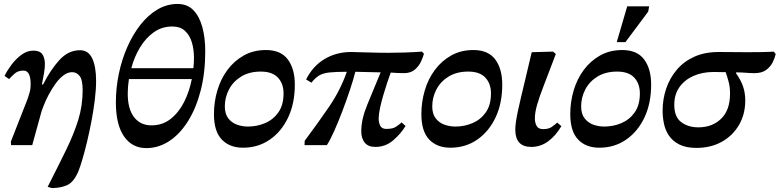

<svg xmlns="http://www.w3.org/2000/svg" viewBox="-20 -734 3943 971"><path d="M243 217 221 211Q275 105 314.5 24Q354 -57 376 -128.5Q398 -200 398 -278Q398 -331 382.5 -350Q367 -369 345 -369Q321 -369 299 -351.5Q277 -334 258.5 -307.5Q240 -281 225.5 -253.5Q211 -226 202.5 -204Q194 -182 191 -174L143 0H36L35 -18L120 -235Q121 -240 128 -260.5Q135 -281 135 -308Q135 -377 99 -377Q72 -377 55.5 -363Q39 -349 26 -334L3 -350Q16 -377 38 -406.5Q60 -436 88.5 -457Q117 -478 149 -478Q182 -478 194.5 -459Q207 -440 207 -411Q207 -390 203 -366Q199 -342 192 -307H198Q236 -382 281 -431Q326 -480 385 -480Q427 -480 446.5 -438.5Q466 -397 466 -325Q466 -282 459.5 -229Q453 -176 442.5 -121Q432 -66 420 -16Q408 34 396.5 72.5Q385 111 377 131Q354 186 321 201.5Q288 217 243 217Z M720 15Q648 15 607 -44.5Q566 -104 566 -216Q566 -289 581 -361Q596 -433 624 -496.5Q652 -560 690.5 -609Q729 -658 776.5 -686Q824 -714 878 -714Q928 -714 958.5 -682Q989 -650 1003.5 -596Q1018 -542 1018 -475Q1018 -366 995 -276.5Q972 -187 931 -121.5Q890 -56 836 -20.5Q782 15 720 15ZM746 -100Q802 -100 843.5 -133Q885 -166 911.5 -219Q938 -272 950 -334H632Q626 -297 626 -261Q626 -183 658 -141.5Q690 -100 746 -100ZM644 -389H958Q961 -416 961 -442Q961 -483 950.5 -519Q940 -555 916 -577.5Q892 -600 851 -600Q799 -600 758 -571Q717 -542 688 -494Q659 -446 644 -389Z M1209 13Q1141 13 1101.5 -28.5Q1062 -70 1062 -157Q1062 -218 1079 -276Q1096 -334 1130 -380Q1164 -426 1213 -453.5Q1262 -481 1325 -481Q1400 -481 1435.5 -433.5Q1471 -386 1471 -306Q1471 -211 1437 -139.5Q1403 -68 1344 -27.5Q1285 13 1209 13ZM1234 -94Q1280 -94 1321 -111.5Q1362 -129 1388 -166Q1414 -203 1414 -262Q1414 -311 1385.5 -341.5Q1357 -372 1299 -372Q1241 -372 1200 -347Q1159 -322 1138 -281.5Q1117 -241 1117 -196Q1117 -158 1134.5 -135.5Q1152 -113 1178.5 -103.5Q1205 -94 1234 -94Z M1555 -316 1528 -332Q1562 -400 1621.5 -435.5Q1681 -471 1756 -471Q1806 -470 1852 -468.5Q1898 -467 1947 -467Q1989 -467 2031 -468.5Q2073 -470 2114 -473L2124 -462Q2120 -447 2109.5 -423.5Q2099 -400 2078 -382Q2057 -364 2022 -364Q2006 -364 1988.5 -365Q1971 -366 1956 -367Q1948 -346 1938 -315.5Q1928 -285 1918 -251Q1908 -217 1901.5 -186Q1895 -155 1895 -134Q1895 -114 1903 -98Q1911 -82 1934 -82Q1965 -82 1981 -92Q1997 -102 2011 -115L2031 -97Q2006 -56 1967.5 -23.5Q1929 9 1878 9Q1842 9 1824.5 -12.5Q1807 -34 1807 -71Q1807 -131 1837.5 -204.5Q1868 -278 1905 -368Q1875 -369 1839.5 -369.5Q1804 -370 1777 -371Q1767 -331 1749.5 -278.5Q1732 -226 1711.5 -172Q1691 -118 1670.5 -72Q1650 -26 1633 0H1520L1521 -22Q1589 -113 1645.5 -196Q1702 -279 1734 -371Q1677 -371 1645.5 -367.5Q1614 -364 1594.5 -352.5Q1575 -341 1555 -316Z M2258 13Q2190 13 2150.5 -28.5Q2111 -70 2111 -157Q2111 -218 2128 -276Q2145 -334 2179 -380Q2213 -426 2262 -453.5Q2311 -481 2374 -481Q2449 -481 2484.5 -433.5Q2520 -386 2520 -306Q2520 -211 2486 -139.5Q2452 -68 2393 -27.5Q2334 13 2258 13ZM2283 -94Q2329 -94 2370 -111.5Q2411 -129 2437 -166Q2463 -203 2463 -262Q2463 -311 2434.5 -341.5Q2406 -372 2348 -372Q2290 -372 2249 -347Q2208 -322 2187 -281.5Q2166 -241 2166 -196Q2166 -158 2183.5 -135.5Q2201 -113 2227.5 -103.5Q2254 -94 2283 -94Z M2667 9Q2586 9 2586 -78Q2586 -112 2599.5 -174Q2613 -236 2632 -313.5Q2651 -391 2669 -470L2777 -473L2791 -461Q2756 -368 2732 -306.5Q2708 -245 2696.5 -205Q2685 -165 2685 -135Q2685 -113 2694 -97Q2703 -81 2727 -81Q2755 -81 2771 -92.5Q2787 -104 2798 -114L2819 -96Q2791 -48 2752.5 -19.5Q2714 9 2667 9Z M3011 13Q2943 13 2903.5 -28.5Q2864 -70 2864 -157Q2864 -218 2881 -276Q2898 -334 2932 -380Q2966 -426 3015 -453.5Q3064 -481 3127 -481Q3202 -481 3237.5 -433.5Q3273 -386 3273 -306Q3273 -211 3239 -139.5Q3205 -68 3146 -27.5Q3087 13 3011 13ZM3036 -94Q3082 -94 3123 -111.5Q3164 -129 3190 -166Q3216 -203 3216 -262Q3216 -311 3187.5 -341.5Q3159 -372 3101 -372Q3043 -372 3002 -347Q2961 -322 2940 -281.5Q2919 -241 2919 -196Q2919 -158 2936.5 -135.5Q2954 -113 2980.5 -103.5Q3007 -94 3036 -94ZM3143 -521H3099L3152 -702H3263L3258 -675Z M3503 14Q3449 14 3415 -3.5Q3381 -21 3362.5 -49Q3344 -77 3337.5 -110Q3331 -143 3331 -174Q3331 -232 3349 -285.5Q3367 -339 3402.5 -381Q3438 -423 3491 -447Q3544 -471 3615 -471Q3652 -471 3689.5 -470.5Q3727 -470 3757 -470Q3802 -470 3826.5 -470.5Q3851 -471 3865.5 -471.5Q3880 -472 3893 -473L3903 -461Q3899 -442 3888 -419.5Q3877 -397 3855 -380.5Q3833 -364 3795 -364Q3778 -364 3752.5 -366Q3727 -368 3703 -368L3702 -364Q3727 -329 3738 -296.5Q3749 -264 3749 -226Q3749 -156 3717 -101.5Q3685 -47 3629.5 -16.5Q3574 14 3503 14ZM3650 -369Q3633 -369 3617.5 -369.5Q3602 -370 3590 -370Q3532 -370 3487 -350Q3442 -330 3416 -293Q3390 -256 3390 -204Q3390 -143 3425 -116.5Q3460 -90 3512 -90Q3582 -90 3627 -133.5Q3672 -177 3672 -261Q3672 -295 3664.5 -322Q3657 -349 3650 -369Z"/></svg>

Font: STIX Two Text SemiBold
Style: Italic
Weight: 600
Italic angle: -12°
Designer: Ross Mills, John Hudson & Paul Hanslow, Tiro Typeworks Ltd; with prior portions MicroPress Inc. and Coen Hoffman, Elsevi
Foundry: Tiro Typeworks Ltd
Version: Version 2.13 b171